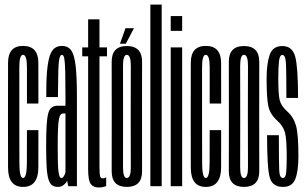

<svg xmlns="http://www.w3.org/2000/svg" viewBox="-20 -805 1326 830"><path d="M79.5 3Q145.5 3 145.8 -80.8Q146 -164.5 146 -242.5H96.5Q96.5 -165.5 96.2 -100.5Q96 -35.5 79.5 -35.5Q64 -35.5 63.8 -100.2Q63.5 -165 63.5 -300.5Q63.5 -460 63.5 -514Q63.5 -568 79.5 -568Q96.5 -568 96.5 -514.2Q96.5 -460.5 96.5 -357.5H146Q146 -461 145.8 -533.8Q145.5 -606.5 79.5 -606.5Q15 -606.5 14.8 -534Q14.5 -461.5 14.5 -300.5Q14.5 -163 14.8 -80Q15 3 79.5 3Z M231.5 3Q239 3 245 0.5Q251 -2 256 -6Q261 -10 264.8 -14.5Q268.5 -19 270 -24.5L275 0H312.5V-386.5Q312.5 -475 306.8 -522.2Q301 -569.5 287.2 -588Q273.5 -606.5 247.5 -606.5Q229 -606.5 215.8 -596.5Q202.5 -586.5 194.8 -562.5Q187 -538.5 183.2 -495.2Q179.5 -452 180 -385.5H230.5Q231 -457 232 -496.5Q233 -536 236.8 -552Q240.5 -568 247.5 -568Q255 -568 258 -551.8Q261 -535.5 262 -496Q263 -456.5 263 -386V-348H230Q214 -348 203.8 -340.8Q193.5 -333.5 188.5 -314.8Q183.5 -296 181.5 -262Q179.5 -228 179.5 -173Q179.5 -116 181.8 -81.2Q184 -46.5 190 -28.2Q196 -10 206 -3.5Q216 3 231.5 3ZM245.5 -35.5Q241 -35.5 238.2 -41Q235.5 -46.5 233.2 -61Q231 -75.5 230.2 -103Q229.5 -130.5 229.5 -175Q229.5 -219.5 230.8 -247.5Q232 -275.5 234.8 -289.8Q237.5 -304 242 -309.2Q246.5 -314.5 253.5 -314.5H263V-62Q262.5 -57.5 260 -51.2Q257.5 -45 253.8 -40.2Q250 -35.5 245.5 -35.5Z M407 5.5Q423.5 5.5 439 -0.5V-38.5Q432 -34 424 -34Q416 -34 413 -42.5Q410 -51 410 -86.5V-561.5H442.5V-600H410V-721.5H361V-600H335.5V-561.5H361V-73Q361 -24.5 372.5 -9.5Q384 5.5 407 5.5Z M528 3Q594.5 3 594.2 -65Q594 -133 594 -300.5Q594 -469 594.2 -537.5Q594.5 -606 528 -606Q462.5 -606 462.8 -537.5Q463 -469 463 -300.5Q463 -133 462.8 -65Q462.5 3 528 3ZM528 -35.5Q511.5 -35.5 511.8 -84Q512 -132.5 512 -300.5Q512 -469 511.8 -518.5Q511.5 -568 528 -568Q546 -568 545.5 -518.5Q545 -469 545 -300.5Q545 -132.5 545.5 -84Q546 -35.5 528 -35.5ZM498.5 -616H524L559 -683H522.5Z M630 0H679V-785H630Z M718 0H767.5V-600H718ZM718 -735.5V-671.5H767.5V-735.5Z M869.5 3Q935.5 3 935.8 -80.8Q936 -164.5 936 -242.5H886.5Q886.5 -165.5 886.2 -100.5Q886 -35.5 869.5 -35.5Q854 -35.5 853.8 -100.2Q853.5 -165 853.5 -300.5Q853.5 -460 853.5 -514Q853.5 -568 869.5 -568Q886.5 -568 886.5 -514.2Q886.5 -460.5 886.5 -357.5H936Q936 -461 935.8 -533.8Q935.5 -606.5 869.5 -606.5Q805 -606.5 804.8 -534Q804.5 -461.5 804.5 -300.5Q804.5 -163 804.8 -80Q805 3 869.5 3Z M1034.5 3Q1101 3 1100.8 -65Q1100.5 -133 1100.5 -300.5Q1100.5 -469 1100.8 -537.5Q1101 -606 1034.5 -606Q969 -606 969.2 -537.5Q969.5 -469 969.5 -300.5Q969.5 -133 969.2 -65Q969 3 1034.5 3ZM1034.5 -35.5Q1018 -35.5 1018.2 -84Q1018.5 -132.5 1018.5 -300.5Q1018.5 -469 1018.2 -518.5Q1018 -568 1034.5 -568Q1052.5 -568 1052 -518.5Q1051.5 -469 1051.5 -300.5Q1051.5 -132.5 1052 -84Q1052.5 -35.5 1034.5 -35.5Z M1203.5 3Q1243 3 1256.5 -31Q1270 -65 1270 -129Q1270 -225.5 1259.5 -262.2Q1249 -299 1221 -324Q1195 -347.5 1189 -372.5Q1183 -397.5 1183 -465Q1183 -512 1186 -539.8Q1189 -567.5 1200.5 -567.5Q1215 -567.5 1216.5 -525.8Q1218 -484 1218 -381.5H1268.5Q1268.5 -514 1256.2 -560Q1244 -606 1200.5 -606Q1159 -606 1145.8 -567.8Q1132.5 -529.5 1132.5 -464.5Q1132.5 -380 1140.2 -345.2Q1148 -310.5 1178.5 -283.5Q1204 -260.5 1211.8 -232.5Q1219.5 -204.5 1219.5 -124.5Q1219.5 -84.5 1217.2 -60Q1215 -35.5 1203 -35.5Q1188.5 -35.5 1187 -68.8Q1185.5 -102 1185.5 -220.5H1134.5Q1134.5 -73.5 1146.8 -35.2Q1159 3 1203.5 3Z"/></svg>

Font: Anybody UltraCondensed Light
Style: Regular
Weight: 300
Width: 1
Version: Version 1.113;gftools[0.9.25]